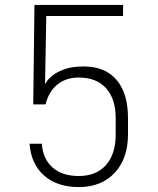

<svg xmlns="http://www.w3.org/2000/svg" viewBox="-20 -750 640 780"><path d="M300 10Q212 10 159 -37Q106 -84 100 -166H150Q154 -105 193 -70Q232 -35 300 -35Q371 -35 410.5 -79.5Q450 -124 450 -204V-270Q450 -348 411 -391.5Q372 -435 300 -435Q248 -435 213 -406.5Q178 -378 165 -326H115L120 -730H480V-685H168L163 -408Q163 -408 170 -419Q177 -430 194.5 -444Q212 -458 242.5 -469Q273 -480 320 -480Q407 -480 453.5 -425.5Q500 -371 500 -270V-204Q500 -106 446 -48Q392 10 300 10Z"/></svg>

Font: Tiny Thin
Style: Regular
Weight: 100
Monospace: yes
Designer: Philipp Nurullin, Konstantin Bulenkov
Foundry: JetBrains
Version: Version 2.251; ttfautohint (v1.8.4.7-5d5b)